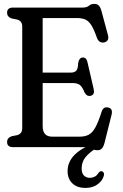

<svg xmlns="http://www.w3.org/2000/svg" viewBox="-20 -738 616 963"><path d="M15.5 -674Q15.5 -700 45.5 -700H394Q415.5 -700 426 -709.2Q436.5 -718.5 453.5 -718.5Q468 -718.5 476 -709.8Q484 -701 489 -682.5L522 -560Q525.5 -545.5 520 -536.8Q514.5 -528 503.5 -525.5Q477.5 -520 466.5 -547.5Q452 -589 438.8 -610.5Q425.5 -632 408.5 -639.8Q391.5 -647.5 365.5 -647.5H194V-374H337Q354 -374 362.8 -383.8Q371.5 -393.5 372 -421.5Q376.5 -448 394 -449.5Q413 -451 418.5 -427L449.5 -293Q456.5 -264 436.5 -258Q416 -252 404 -274.5Q393 -302.5 380.2 -312Q367.5 -321.5 342.5 -321.5H194V-105.5Q194 -52.5 242 -52.5H378.5Q405.5 -52.5 424 -61.8Q442.5 -71 457.8 -98Q473 -125 490 -178.5Q498.5 -204 522 -199Q547.5 -194 539.5 -162L504 -20.5Q499 -2 491 6.8Q483 15.5 467.5 15.5Q453.5 15.5 440.5 7.8Q427.5 0 409 0H45.5Q15.5 0 15.5 -26Q15.5 -46.5 38 -54.5L67.5 -60.5Q91.5 -68 91.5 -95V-605Q91.5 -632 67.5 -639.5L38 -645.5Q15.5 -653.5 15.5 -674ZM456 -21 467.5 2Q428.5 26 409 50.2Q389.5 74.5 389.5 107.5Q389.5 131 401.2 142.5Q413 154 430.5 154Q443 154 454.2 148.5Q465.5 143 473 130.5Q481.5 119 491 120.5Q496 122 499.8 128.2Q503.5 134.5 500 145.5Q494 168 469.8 186.2Q445.5 204.5 409 204.5Q366.5 204.5 342.8 181.5Q319 158.5 319 120.5Q319 75.5 352.2 40.5Q385.5 5.5 456 -21Z"/></svg>

Font: Fraunces 144pt S100
Style: Regular
Weight: 400
Version: Version 1.000; ttfautohint (v1.8.3)